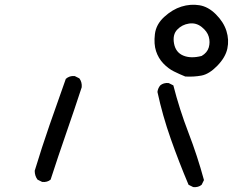

<svg xmlns="http://www.w3.org/2000/svg" viewBox="-20 -803 1040 802"><path d="M787.1 -21.5 767.6 -31.2Q727.5 -126 693.4 -222.7Q659.2 -319.3 637.7 -418.9Q639.6 -434.6 649.4 -446.3Q663.1 -458 684.6 -456.1L704.1 -446.3Q729.5 -346.7 767.1 -249Q804.7 -151.4 832 -50.8L822.3 -31.2Q808.6 -19.5 787.1 -21.5ZM156.2 -43 136.7 -52.7Q125 -68.4 125 -89.8Q154.3 -186.5 187.5 -282.2Q220.7 -377.9 254.9 -473.6Q270.5 -487.3 292 -485.4L311.5 -475.6Q323.2 -460 321.3 -438.5Q290 -342.8 256.3 -246.1Q222.7 -149.4 191.4 -52.7Q177.7 -41 156.2 -43ZM753.9 -483.4Q729.5 -493.2 706.1 -504.9Q682.6 -516.6 662.1 -538.1Q641.6 -559.6 631.8 -589.4Q622.1 -619.1 627 -660.2Q631.8 -701.2 666 -732.4Q700.2 -763.7 737.8 -775.4Q775.4 -787.1 812.5 -781.2Q849.6 -775.4 881.8 -743.2Q914.1 -710.9 925.8 -673.8Q937.5 -636.7 929.7 -600.1Q921.9 -563.5 887.7 -528.3Q853.5 -493.2 821.3 -487.3Q789.1 -481.4 753.9 -483.4ZM822.3 -569.3Q845.7 -583 852.1 -605Q858.4 -627 852.1 -649.4Q845.7 -671.9 822.3 -690.4Q798.8 -709 769.5 -704.6Q740.2 -700.2 720.2 -679.2Q700.2 -658.2 707 -621.1Q713.9 -584 745.6 -570.8Q777.3 -557.6 822.3 -569.3Z"/></svg>

Font: NaikaiFont
Style: Regular
Weight: 400
Version: Version 1.67